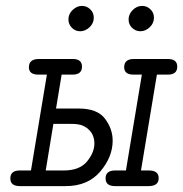

<svg xmlns="http://www.w3.org/2000/svg" viewBox="-20 -631 621 651"><path d="M15 -26Q15 -53 47 -53H85L139 -378H110Q78 -378 78 -403Q78 -431 112 -431H227Q258 -431 258 -405Q258 -378 226 -378H189L170 -263H247Q310 -263 336 -228.5Q362 -194 362 -154Q362 -99 320 -49.5Q278 0 203 0H47Q15 0 15 -26ZM135 -53H196Q250 -53 275 -83.5Q300 -114 300 -144Q300 -172 283 -189.5Q266 -207 241 -210Q232 -211 215 -211H161ZM212 -565Q212 -584 226.5 -597.5Q241 -611 258 -611Q274 -611 286 -599.5Q298 -588 298 -571Q298 -552 283.5 -538.5Q269 -525 252 -525Q235 -525 223.5 -537Q212 -549 212 -565ZM338 -26Q338 -53 370 -53H407L461 -378H433Q401 -378 401 -403Q401 -431 434 -431H549Q581 -431 581 -405Q581 -378 549 -378H512L458 -53H485Q518 -53 518 -27Q518 0 484 0H370Q338 0 338 -26ZM416 -565Q416 -583 430 -597Q444 -611 462 -611Q478 -611 490 -599.5Q502 -588 502 -571Q502 -552 487.5 -538.5Q473 -525 456 -525Q440 -525 428 -536.5Q416 -548 416 -565Z"/></svg>

Font: CMU Typewriter Text
Style: LightOblique
Weight: 200
Italic angle: -9.46001°
Version: Version 0.7.0